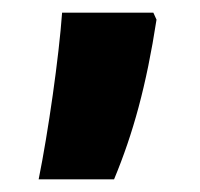

<svg xmlns="http://www.w3.org/2000/svg" viewBox="-20 -149 316 303"><path d="M222 -129H78C73 -59 56 60 41 134H160C190 62 211 -14 227 -118Z"/></svg>

Font: Noto Sans Sinhala UI ExtraCondensed ExtraBold
Style: Regular
Weight: 800
Width: 2
Designer: Jelle Bosma - Monotype Design Team
Foundry: Monotype Imaging Inc.
Version: Version 2.006